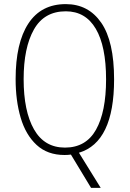

<svg xmlns="http://www.w3.org/2000/svg" viewBox="-20 -744 631 934"><path d="M535 -358Q535 -52 364 -1L470 170H423L325 8Q317 9 309.5 9.5Q302 10 294 10Q211 10 158 -39Q105 -88 80.5 -171.5Q56 -255 56 -359Q56 -535 118 -629.5Q180 -724 300 -724Q410 -724 472.5 -633.5Q535 -543 535 -358ZM95 -359Q95 -203 145.5 -114.5Q196 -26 296 -26Q398 -26 447 -113Q496 -200 496 -358Q496 -519 446 -604Q396 -689 300 -689Q195 -689 145 -600.5Q95 -512 95 -359Z"/></svg>

Font: Noto Sans Thai Cond ExtLt
Style: Regular
Weight: 200
Width: 3
Designer: Monotype Design Team
Foundry: Monotype Imaging Inc.
Version: Version 2.002; ttfautohint (v1.8.4.7-5d5b)